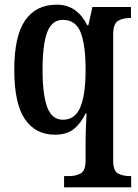

<svg xmlns="http://www.w3.org/2000/svg" viewBox="-20 -566 592 821"><path d="M254 235V187H276Q304 187 325 175.5Q346 164 346 120V44Q346 13 347.5 -23.5Q349 -60 350 -81H346Q327 -40 296.5 -15Q266 10 215 10Q132 10 86.5 -56.5Q41 -123 41 -268Q41 -412 87.5 -479Q134 -546 222 -546Q269 -546 301.5 -522Q334 -498 353 -458H358L375 -536H540V-489H534Q506 -489 485 -477Q464 -465 464 -418V122Q464 165 485 176Q506 187 535 187H541V235ZM249 -54Q301 -54 323.5 -107.5Q346 -161 346 -267Q346 -373 325 -427Q304 -481 249 -481Q202 -481 182 -428.5Q162 -376 162 -267Q162 -161 182 -107.5Q202 -54 249 -54Z"/></svg>

Font: Noto Serif Thai Condensed SemiBold
Style: Regular
Weight: 600
Width: 3
Designer: Monotype Design Team
Foundry: Monotype Imaging Inc.
Version: Version 2.002; ttfautohint (v1.8.4.7-5d5b)